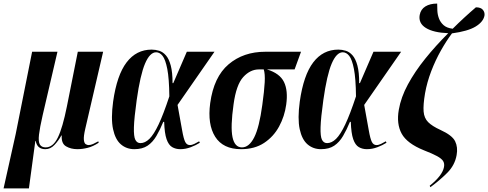

<svg xmlns="http://www.w3.org/2000/svg" viewBox="-48 -826 2736 1076"><path d="M-28 230 40 -75 132 -536H274L191 -180Q175 -110 170.5 -71Q166 -32 175.5 -16Q185 0 208 0Q249 0 276 -55Q303 -110 327 -230L388 -536H530L430 -105Q420 -62 422 -42.5Q424 -23 432.5 -18Q441 -13 448 -13Q460 -13 473.5 -19Q487 -25 503 -34L505 -26Q473 -5 443 2.5Q413 10 386 10Q349 10 322 -6Q295 -22 298 -67H296Q280 -38 257.5 -14Q235 10 206 10Q185 10 171 -0.5Q157 -11 152 -36H150L114 230Z M705 10Q661 10 629.5 -17Q598 -44 585.5 -102.5Q573 -161 586 -257Q607 -405 661.5 -476.5Q716 -548 802 -548Q823 -548 844 -541.5Q865 -535 882 -515.5Q899 -496 909 -458.5Q919 -421 919 -360H923L999 -536H1154L947 -238Q964 -146 972.5 -97Q981 -48 990 -30.5Q999 -13 1016 -13Q1028 -13 1042 -20Q1056 -27 1068 -34L1072 -26Q1050 -12 1021 -1Q992 10 962 10Q937 10 917 -1.5Q897 -13 885.5 -46Q874 -79 872 -143H867Q849 -99 828.5 -64Q808 -29 779 -9.5Q750 10 705 10ZM739 -24Q765 -24 789.5 -48Q814 -72 841 -129Q868 -186 901 -286Q900 -386 889.5 -439.5Q879 -493 863 -513Q847 -533 827 -533Q792 -533 765 -470Q738 -407 718 -265Q704 -165 702.5 -113Q701 -61 710.5 -42.5Q720 -24 739 -24Z M1303 10Q1202 10 1158 -59.5Q1114 -129 1130 -248Q1150 -395 1233 -465.5Q1316 -536 1439 -536H1639L1603 -437H1448Q1520 -415 1543.5 -366.5Q1567 -318 1556 -240Q1547 -174 1516 -117Q1485 -60 1432 -25Q1379 10 1303 10ZM1308 0Q1348 0 1376.5 -56Q1405 -112 1422 -238Q1433 -317 1435.5 -365Q1438 -413 1430 -437H1403Q1354 -437 1315 -394Q1276 -351 1261 -242Q1243 -115 1255 -57.5Q1267 0 1308 0Z M1751 10Q1707 10 1675.5 -17Q1644 -44 1631.5 -102.5Q1619 -161 1632 -257Q1653 -405 1707.5 -476.5Q1762 -548 1848 -548Q1869 -548 1890 -541.5Q1911 -535 1928 -515.5Q1945 -496 1955 -458.5Q1965 -421 1965 -360H1969L2045 -536H2200L1993 -238Q2010 -146 2018.5 -97Q2027 -48 2036 -30.5Q2045 -13 2062 -13Q2074 -13 2088 -20Q2102 -27 2114 -34L2118 -26Q2096 -12 2067 -1Q2038 10 2008 10Q1983 10 1963 -1.5Q1943 -13 1931.5 -46Q1920 -79 1918 -143H1913Q1895 -99 1874.5 -64Q1854 -29 1825 -9.5Q1796 10 1751 10ZM1785 -24Q1811 -24 1835.5 -48Q1860 -72 1887 -129Q1914 -186 1947 -286Q1946 -386 1935.5 -439.5Q1925 -493 1909 -513Q1893 -533 1873 -533Q1838 -533 1811 -470Q1784 -407 1764 -265Q1750 -165 1748.5 -113Q1747 -61 1756.5 -42.5Q1766 -24 1785 -24Z M2364 223 2360 215Q2431 158 2440 111Q2444 91 2435.5 77Q2427 63 2401.5 49Q2376 35 2327 16Q2233 -22 2203 -77Q2173 -132 2187 -211Q2199 -281 2238 -353Q2277 -425 2335 -497Q2393 -569 2464 -640Q2381 -643 2338.5 -669.5Q2296 -696 2304 -742Q2310 -774 2336 -790Q2362 -806 2402 -806Q2402 -789 2403 -766.5Q2404 -744 2412 -722.5Q2420 -701 2438 -685Q2456 -669 2489 -665Q2520 -696 2552.5 -726Q2585 -756 2619 -785Q2647 -785 2658.5 -770.5Q2670 -756 2667 -738Q2660 -703 2617 -677Q2574 -651 2485 -639Q2454 -598 2423 -543Q2392 -488 2368.5 -426.5Q2345 -365 2334 -303Q2323 -238 2326 -201Q2329 -164 2351.5 -141.5Q2374 -119 2420 -98Q2486 -68 2502.5 -34.5Q2519 -1 2511 43Q2501 100 2458.5 142.5Q2416 185 2364 223Z"/></svg>

Font: Noto Serif Display ExtraCondensed
Style: Bold Italic
Weight: 700
Width: 2
Italic angle: -12°
Designer: Monotype Design Team
Foundry: Monotype Imaging Inc.
Version: Version 2.009